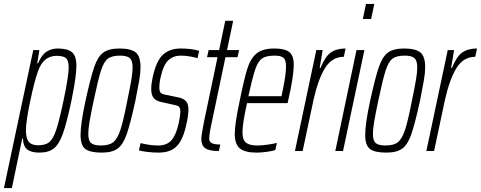

<svg xmlns="http://www.w3.org/2000/svg" viewBox="-61 -763 2430 970"><path d="M107 -510H138L127 -443H131Q150 -487 175 -502.5Q200 -518 229 -518Q281 -518 303 -499Q325 -480 325 -430Q325 -377 300 -255Q276 -142 257 -88.5Q238 -35 211.5 -13.5Q185 8 138 8Q96 8 76 -8.5Q56 -25 55 -62H51L-1 187H-41ZM260 -255Q286 -379 286 -422Q286 -458 272 -469.5Q258 -481 225 -481Q158 -481 131 -403Q113 -354 91.5 -251.5Q70 -149 70 -105Q70 -64 84.5 -46.5Q99 -29 131 -29Q168 -29 187.5 -44.5Q207 -60 222.5 -105.5Q238 -151 260 -255Z M346 -81Q346 -138 371 -254Q397 -372 415 -424.5Q433 -477 461 -497.5Q489 -518 542 -518Q601 -518 625 -498Q649 -478 649 -423Q649 -396 642.5 -357.5Q636 -319 623 -254Q597 -136 579 -84.5Q561 -33 533.5 -12.5Q506 8 453 8Q394 8 370 -10.5Q346 -29 346 -81ZM582 -254Q596 -321 602.5 -359.5Q609 -398 609 -422Q609 -457 594.5 -469.5Q580 -482 546 -482Q505 -482 484.5 -467Q464 -452 449.5 -407.5Q435 -363 412 -254Q398 -187 391.5 -149Q385 -111 385 -87Q385 -52 399.5 -40Q414 -28 449 -28Q490 -28 511 -44.5Q532 -61 547 -106Q562 -151 582 -254Z M641 -3 649 -40Q697 -28 738 -28Q784 -28 807 -56.5Q830 -85 842 -142Q850 -178 850 -199Q850 -218 843 -224Q836 -230 819 -233L752 -248Q727 -253 715 -268.5Q703 -284 703 -313Q703 -339 710 -371Q728 -455 762 -486.5Q796 -518 852 -518Q907 -518 945 -506L937 -469Q925 -473 901 -477.5Q877 -482 852 -482Q815 -482 790 -459Q765 -436 752 -379Q744 -348 744 -321Q744 -302 750.5 -295Q757 -288 772 -285L840 -271Q865 -266 878 -252.5Q891 -239 891 -209Q891 -199 888.5 -178Q886 -157 881 -137Q865 -60 833.5 -26Q802 8 740 8Q713 8 683.5 4.5Q654 1 641 -3Z M956 -61Q956 -78 969 -145L1038 -474H985L993 -510H1046L1077 -658H1117L1086 -510H1147L1139 -474H1078L1009 -145Q996 -87 996 -61Q996 -48 1008 -40.5Q1020 -33 1052 -33L1045 0Q995 0 975.5 -14.5Q956 -29 956 -61Z M1125 -87Q1125 -137 1150 -254Q1173 -368 1189.5 -419Q1206 -470 1236.5 -494Q1267 -518 1325 -518Q1378 -518 1400.5 -500Q1423 -482 1423 -438Q1423 -376 1395 -256L1392 -242H1187Q1164 -139 1164 -94Q1164 -57 1181.5 -42.5Q1199 -28 1238 -28Q1261 -28 1290 -32Q1319 -36 1338 -41L1330 -5Q1315 0 1287.5 4Q1260 8 1235 8Q1176 8 1150.5 -13.5Q1125 -35 1125 -87ZM1361 -277 1367 -305Q1384 -386 1384 -427Q1384 -461 1370.5 -471.5Q1357 -482 1327 -482Q1284 -482 1263.5 -468Q1243 -454 1229 -414Q1215 -374 1194 -277Z M1537 -510H1569L1554 -419H1558Q1581 -477 1610 -497.5Q1639 -518 1685 -518L1676 -476Q1617 -476 1582 -420.5Q1547 -365 1523 -259L1468 0H1429Z M1772 -667 1788 -743H1830L1814 -667ZM1633 0 1740 -510H1780L1672 0Z M1784 -81Q1784 -138 1809 -254Q1835 -372 1853 -424.5Q1871 -477 1899 -497.5Q1927 -518 1980 -518Q2039 -518 2063 -498Q2087 -478 2087 -423Q2087 -396 2080.5 -357.5Q2074 -319 2061 -254Q2035 -136 2017 -84.5Q1999 -33 1971.5 -12.5Q1944 8 1891 8Q1832 8 1808 -10.5Q1784 -29 1784 -81ZM2020 -254Q2034 -321 2040.5 -359.5Q2047 -398 2047 -422Q2047 -457 2032.5 -469.5Q2018 -482 1984 -482Q1943 -482 1922.5 -467Q1902 -452 1887.5 -407.5Q1873 -363 1850 -254Q1836 -187 1829.5 -149Q1823 -111 1823 -87Q1823 -52 1837.5 -40Q1852 -28 1887 -28Q1928 -28 1949 -44.5Q1970 -61 1985 -106Q2000 -151 2020 -254Z M2201 -510H2233L2218 -419H2222Q2245 -477 2274 -497.5Q2303 -518 2349 -518L2340 -476Q2281 -476 2246 -420.5Q2211 -365 2187 -259L2132 0H2093Z"/></svg>

Font: Saira Ultra Condensed ExLight
Style: Italic
Weight: 200
Width: 1
Italic angle: -12°
Designer: Hector Gatti with collaboration of the Omnibus-Type team
Foundry: Omnibus-Type
Version: Version 1.001; ttfautohint (v1.8)